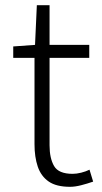

<svg xmlns="http://www.w3.org/2000/svg" viewBox="-20 -707 392 740"><path d="M250 13Q197 13 167.5 -7.5Q138 -28 125.5 -65Q113 -102 113 -151V-484H31V-528L115 -534L122 -687H171V-534H324V-484H171V-147Q171 -97 188.5 -67Q206 -37 260 -37Q275 -37 293 -41.5Q311 -46 325 -53L339 -7Q316 1 292.5 7Q269 13 250 13Z"/></svg>

Font: Noto Sans TC Thin Light
Style: Regular
Weight: 300
Version: Version 2.004-H2;hotconv 1.0.118;makeotfexe 2.5.65603